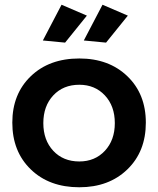

<svg xmlns="http://www.w3.org/2000/svg" viewBox="-20 -786 668 811"><path d="M240 -766 347 -720 255 -606 161 -615ZM413 -766 520 -720 428 -606 334 -615ZM315 -539Q440 -539 518 -464Q596 -389 596 -268Q596 -146 518 -70.5Q440 5 315 5Q188 5 110 -70.5Q32 -146 32 -268Q32 -389 110 -464Q188 -539 315 -539ZM315 -428Q247 -428 205 -383Q163 -338 163 -266Q163 -194 205 -149Q247 -104 315 -104Q381 -104 423 -149Q465 -194 465 -266Q465 -338 423 -383Q381 -428 315 -428Z"/></svg>

Font: Montserrat arm Medium
Style: Regular
Weight: 500
Designer: Julieta Ulanovsky
Foundry: Julieta Ulanovsky
Version: Version 6.000;PS 006.000;hotconv 1.0.88;makeotf.lib2.5.64775